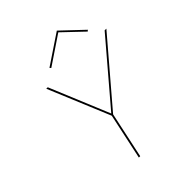

<svg xmlns="http://www.w3.org/2000/svg" viewBox="-237 -979 1107 1107"><g transform="rotate(-45 316.5 -426.0)"><path d="M311 -281 251 0H240L300 -281L143 -658H155L307 -292L619 -658H633ZM545 -722 422 -839 248 -722 241 -730 423 -852 553 -729Z"/></g></svg>

Font: Ysabeau Hairline
Style: Italic
Weight: 100
Italic angle: -12°
Designer: Christian Thalmann (Catharsis Fonts)
Version: Version 0.003